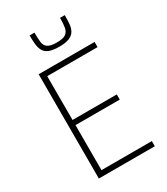

<svg xmlns="http://www.w3.org/2000/svg" viewBox="-219 -1001 954 1097"><g transform="rotate(-30 257.5 -453.0)"><path d="M98 0V-688H467V-654H135V-365H427V-331H135V-34H467V0ZM280 -765Q236 -765 212 -775.5Q188 -786 178.5 -805Q169 -824 166.5 -849.5Q164 -875 164 -906H196Q196 -869 199 -843.5Q202 -818 220 -805.5Q238 -793 279 -793Q321 -793 338.5 -805.5Q356 -818 360.5 -843Q365 -868 365 -906H396Q396 -875 394 -849.5Q392 -824 381.5 -805Q371 -786 347 -775.5Q323 -765 280 -765Z"/></g></svg>

Font: Saira SemiCondensed Thin
Style: Regular
Weight: 250
Width: 4
Designer: Hector Gatti with collaboration of the Omnibus-Type team
Foundry: Omnibus-Type
Version: Version 1.101